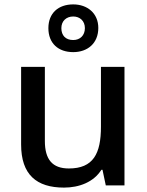

<svg xmlns="http://www.w3.org/2000/svg" viewBox="-20 -843 667 873"><path d="M313 -606C378 -606 427 -646 427 -716C427 -783 377 -823 313 -823C245 -823 200 -783 200 -715C200 -646 245 -606 313 -606ZM313 -661C278 -661 259 -682 259 -715C259 -748 282 -768 313 -768C343 -768 366 -748 366 -715C366 -682 344 -661 313 -661ZM546 -539H439V-267C439 -144 404 -77 293 -77C218 -77 184 -118 184 -202V-539H76V-186C76 -49 146 10 271 10C340 10 406 -15 441 -71H446L461 0H546Z"/></svg>

Font: Noto Sans Georgian Medium
Style: Regular
Weight: 500
Designer: Monotype Design Team, Akaki Razmadze
Foundry: Google LLC
Version: Version 2.005